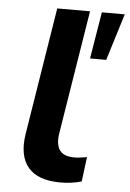

<svg xmlns="http://www.w3.org/2000/svg" viewBox="-52 -744 537 793"><g transform="rotate(5 216.5 -347.5)"><path d="M229 10Q135 10 94.5 -38Q54 -86 68 -176L153 -705H289L205 -184Q202 -157 208 -137.5Q214 -118 231 -108Q248 -98 276 -98Q290 -98 304 -100Q318 -102 329 -104L316 -2Q295 4 273.5 7Q252 10 229 10ZM306 -511 338 -705H433L373 -511Z"/></g></svg>

Font: Nunito Sans 10pt SemiExpanded
Style: Bold Italic
Weight: 700
Width: 6
Italic angle: -9°
Designer: Vernon Adams
Foundry: Vernon Adams
Version: Version 3.101;gftools[0.9.27]